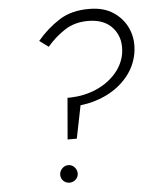

<svg xmlns="http://www.w3.org/2000/svg" viewBox="-52 -754 638 809"><g transform="rotate(-5 267.0 -349.0)"><path d="M477 -508Q468 -462 435 -425.5Q402 -389 353 -368Q304 -347 247 -345H232L217 -170H256L284 -309Q342 -315 394.5 -340.5Q447 -366 483 -409Q519 -452 529 -508Q538 -563 519 -608.5Q500 -654 458.5 -682Q417 -710 357 -710Q281 -711 228.5 -677.5Q176 -644 134 -594L172 -566Q205 -605 247 -632.5Q289 -660 346 -660Q417 -660 452.5 -616.5Q488 -573 477 -508ZM210 12Q225 12 236 1.5Q247 -9 247 -24Q247 -39 236.5 -50.5Q226 -62 210 -62Q195 -62 184 -50.5Q173 -39 173 -24Q173 -9 183.5 1.5Q194 12 210 12Z"/></g></svg>

Font: Jost* 300 Light Italic
Style: Italic
Weight: 300
Italic angle: -10°
Version: Version 3.200; ttfautohint (v0.97) -l 8 -r 50 -G 200 -x 14 -